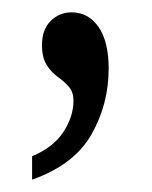

<svg xmlns="http://www.w3.org/2000/svg" viewBox="-20 -137 247 311"><path d="M32 116Q66 102 82.5 77Q99 52 99 26Q99 12 91.5 3.5Q84 -5 73.5 -12.5Q63 -20 55.5 -32Q48 -44 48 -64Q48 -89 62 -103Q76 -117 96 -117Q123 -117 139.5 -93.5Q156 -70 156 -26Q156 32 128 81Q100 130 32 154Z"/></svg>

Font: Noto Serif Hebrew ExtraCondensed
Style: Regular
Weight: 400
Width: 2
Designer: Monotype Design Team
Foundry: Monotype Imaging Inc.
Version: Version 2.004; ttfautohint (v1.8.4.7-5d5b)